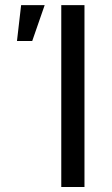

<svg xmlns="http://www.w3.org/2000/svg" viewBox="-20 -748 446 768"><path d="M317.9 -727.5V0H225.1V-727.5ZM47.9 -584 64.5 -727.5H158.7L108.9 -584Z"/></svg>

Font: Adwaita Sans
Style: Regular
Weight: 400
Designer: Rasmus Andersson
Foundry: rsms
Version: Version 4.001;git-9221beed3